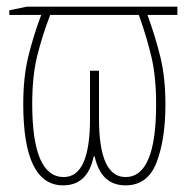

<svg xmlns="http://www.w3.org/2000/svg" viewBox="-20 -548 579 578"><path d="M61 -528 8 -517V-503H104Q79 -436 64.5 -375Q50 -314 50 -235Q50 10 170 10Q244 10 262 -77H265Q284 10 358 10Q425 10 451.5 -59.5Q478 -129 478 -234Q478 -314 463 -375.5Q448 -437 424 -503H514V-528ZM450 -234Q450 -15 358 -15Q278 -15 278 -191V-335H251V-191Q251 -15 172 -15Q77 -15 77 -235Q77 -318 91.5 -377.5Q106 -437 131 -503H398Q422 -436 436 -376Q450 -316 450 -234Z"/></svg>

Font: Noto Sans Display SemiCondensed Thin
Style: Regular
Weight: 250
Width: 4
Designer: Monotype Design team
Foundry: Monotype Imaging Inc.
Version: 1.000